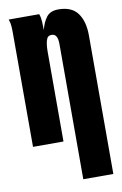

<svg xmlns="http://www.w3.org/2000/svg" viewBox="-104 -798 690 1085"><g transform="rotate(-10 241.5 -255.0)"><path d="M34.7 -654.3Q34.7 -665.5 34.4 -675Q34.2 -684.6 33.4 -693.4Q32.7 -702.1 30.8 -711.7Q28.8 -721.2 24.9 -732.4H199.7Q207 -713.9 208.5 -688Q210 -662.1 210 -639.2Q219.7 -681.2 241.5 -710.7Q263.2 -740.2 310.5 -740.2Q386.7 -740.2 421.1 -693.4Q455.6 -646.5 455.6 -564.9V229.5H283.2V-546.9Q283.2 -605 249 -605Q229 -605 221.9 -591.1Q214.8 -577.1 212.4 -556.4Q210 -535.6 210 -515.1V0H35.2Z"/></g></svg>

Font: webenart
Style: Regular
Weight: 400
Designer: Vernon Adams
Foundry: Vernon Adams
Version: Version 2.116; ttfautohint (v1.8.3)